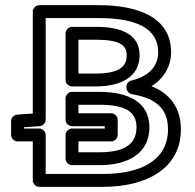

<svg xmlns="http://www.w3.org/2000/svg" viewBox="-20 -699 755 744"><path d="M259 -59H367C478 -59 559 -106 559 -206C559 -303 477 -343 367 -343H259C244 -343 234 -329 234 -318V-235C234 -220 248 -210 259 -210H386V-201H259C244 -201 234 -187 234 -176V-84C234 -69 248 -59 259 -59ZM284 -109V-151H411C422 -151 436 -161 436 -176V-235C436 -246 426 -260 411 -260H284V-293H367C470 -293 509 -263 509 -206C509 -144 467 -109 367 -109ZM234 -570V-389C234 -374 248 -364 259 -364H349C455 -364 521 -405 521 -485C521 -567 448 -595 353 -595H259C244 -595 234 -581 234 -570ZM284 -545H353C445 -545 471 -523 471 -485C471 -443 446 -414 349 -414H284ZM470 -363V-359C470 -347 480 -336 491 -334C587 -318 631 -276 631 -198C631 -83 534 -25 380 -25H157V-176C157 -191 143 -201 132 -201H73V-206L133 -210C147 -211 157 -223 157 -235V-629H362C509 -629 593 -589 593 -496C593 -450 565 -405 489 -387C477 -384 470 -374 470 -363ZM567 -365C617 -396 643 -445 643 -496C643 -635 510 -679 362 -679H132C121 -679 107 -669 107 -654V-259L47 -255C35 -254 23 -244 23 -230V-176C23 -165 33 -151 48 -151H107V0C107 11 117 25 132 25H380C543 25 681 -43 681 -198C681 -279 640 -336 567 -365Z"/></svg>

Font: Falling Sky
Style: ExtOu
Weight: 400
Designer: Paul D. Hunt
Foundry: Adobe Systems Incorporated
Version: Version 1.02